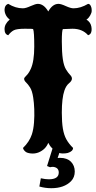

<svg xmlns="http://www.w3.org/2000/svg" viewBox="-20 -783 503 1010"><path d="M308.6 24.4Q290.5 24.4 270.8 10.3Q251 -3.9 242.2 -17.6L233.9 -31.7Q220.2 2.9 183.6 18.6Q164.1 26.4 142.8 24.2Q121.6 22 113.3 14.2Q102.5 4.9 101.1 -4.9Q134.3 -36.6 147.5 -75.7Q156.2 -102.1 158.9 -137.9Q161.6 -173.8 160.2 -209Q158.7 -244.1 154.8 -269Q149.4 -305.7 137.9 -323.2Q126.5 -340.8 116.7 -349.9Q106.9 -358.9 106.9 -369.1Q106.9 -373 112.3 -378.4Q117.7 -383.3 125.7 -393.1Q133.8 -402.8 141.6 -419.9Q160.2 -460 160.2 -538.1Q160.2 -616.2 154.3 -629.9Q154.3 -631.8 111.3 -631.8Q68.4 -631.8 52.7 -623.8Q37.1 -615.7 23.4 -597.7Q3.9 -602.5 3.9 -629.9Q3.9 -657.2 31.2 -680.2Q14.6 -692.4 8.1 -710Q1.5 -727.5 5.4 -742.9Q9.3 -758.3 23.4 -762.7Q61.5 -739.3 100.1 -739.3Q115.7 -739.3 141.1 -751Q167 -762.7 179.2 -762.7Q210.4 -762.7 233.9 -722.7Q256.3 -762.7 287.6 -762.7Q300.8 -762.7 326.2 -751Q352.1 -739.3 366.7 -739.3Q403.8 -739.3 443.4 -762.7Q455.1 -762.7 460.4 -744.1Q462.4 -738.3 462.4 -726.6Q462.4 -715.8 455.1 -703.1Q443.8 -684.1 434.6 -680.2Q456.5 -666.5 460.7 -642.6Q464.8 -618.7 456.1 -606Q451.7 -600.1 443.4 -597.7Q413.6 -631.8 361.3 -631.8L311 -629.9Q305.2 -624 305.2 -565.4Q305.2 -508.3 310.5 -471.7Q315.9 -436 327.4 -417.5Q338.9 -398.9 348.6 -389.2Q358.4 -379.4 358.4 -369.6Q358.4 -357.4 343 -345Q327.6 -332.5 318.8 -306.6Q305.2 -267.1 305.2 -190.4Q305.2 -139.6 310.8 -106.2Q316.4 -72.8 329.3 -49.6Q342.3 -26.4 364.3 -4.9Q364.3 12.7 336.9 21.5Q326.7 24.4 308.6 24.4ZM250 207Q217.8 207 187 198.2L194.8 154.8Q218.8 160.2 236.8 160.2Q289.1 160.2 289.1 124.5Q289.1 98.1 259.3 94.7Q250.5 94.7 243.2 96.7Q239.7 94.7 227.5 90.3L256.8 -3.4H300.8L283.2 47.9L296.4 47.4Q332 47.4 353 67.4Q373 87.9 373.3 118.7Q373.5 149.4 354 169.9Q317.4 207 250 207Z"/></svg>

Font: Sancreek
Style: Regular
Weight: 400
Designer: Vernon Adams
Foundry: Vernon Adams
Version: Version 1.100; ttfautohint (v1.8.4.7-5d5b)